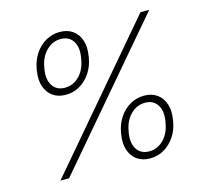

<svg xmlns="http://www.w3.org/2000/svg" viewBox="-107 -856 1043 984"><g transform="rotate(-15 414.5 -364.0)"><path d="M239.3 -417.5Q198.2 -417.5 170.4 -437.5Q142.6 -457.5 130.9 -492.7Q119.1 -527.8 126.5 -572.3L127.9 -583Q135.7 -627.9 158.7 -662.6Q181.6 -697.3 215.8 -717Q250 -736.8 290.5 -736.8Q331.5 -736.8 359.4 -716.8Q387.2 -696.8 398.7 -661.6Q410.2 -626.5 402.8 -582L401.4 -571.3Q394 -526.9 370.8 -491.9Q347.7 -457 313.7 -437.3Q279.8 -417.5 239.3 -417.5ZM244.1 -453.6Q288.1 -453.6 320.6 -486.6Q353 -519.5 361.3 -572.3L363.3 -583Q372.1 -635.7 350.8 -668.2Q329.6 -700.7 286.1 -700.7Q242.2 -700.7 209.5 -667.7Q176.8 -634.8 168 -582L166 -571.3Q157.7 -518.6 179 -486.1Q200.2 -453.6 244.1 -453.6ZM572.3 9.3Q531.2 9.3 503.4 -10.7Q475.6 -30.8 463.9 -65.7Q452.1 -100.6 459.5 -145.5L460.9 -155.8Q468.8 -200.7 491.7 -235.4Q514.6 -270 548.8 -289.8Q583 -309.6 623.5 -309.6Q664.6 -309.6 692.4 -289.6Q720.2 -269.5 731.7 -234.6Q743.2 -199.7 735.8 -154.8L734.4 -144.5Q727.1 -99.6 703.9 -64.9Q680.7 -30.3 646.7 -10.5Q612.8 9.3 572.3 9.3ZM577.1 -26.9Q621.1 -26.9 653.6 -59.8Q686 -92.8 694.3 -145.5L696.3 -155.8Q705.1 -208.5 683.8 -241Q662.6 -273.4 619.1 -273.4Q575.2 -273.4 542.5 -240.5Q509.8 -207.5 501 -154.8L499 -144.5Q490.7 -91.8 512 -59.3Q533.2 -26.9 577.1 -26.9ZM97.7 0 717.3 -727.5H763.7L143.6 0Z"/></g></svg>

Font: Inter 28pt ExtraLight
Style: Italic
Weight: 250
Italic angle: -9.3988°
Designer: Rasmus Andersson
Foundry: rsms
Version: Version 4.001;git-66647c0bb